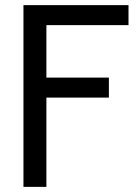

<svg xmlns="http://www.w3.org/2000/svg" viewBox="-20 -725 539 745"><path d="M71 0V-705H478.6V-627.4H130L160 -662V0ZM127.4 -346.2V-424H402.5V-346.2Z"/></svg>

Font: TikTok Sans Light
Style: Regular
Weight: 300
Version: Version 4.000